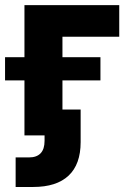

<svg xmlns="http://www.w3.org/2000/svg" viewBox="-47 -536 513 760"><path d="M425 -390.6H200.2V0H49.8V-515.6H425ZM-27 -309.6H350.6V-217.8H-27ZM14.9 204.1V87.1H68.1Q98 87.1 113.7 70.8Q129.4 54.4 129.4 21.5V0H79.8V-102.3H272.2V26.5Q272.2 114.5 224.4 159.3Q176.6 204.1 84.5 204.1Z"/></svg>

Font: Intratopia Thin
Style: Regular
Weight: 100
Designer: Rasmus Andersson
Foundry: rsms
Version: Version 3.000;Glyphs 3.2.3 (3260)